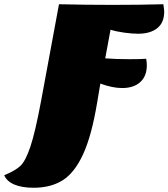

<svg xmlns="http://www.w3.org/2000/svg" viewBox="-162 -680 794 905"><path d="M32 -206 116 -660Q244 -657 369 -657Q498 -657 608 -660Q612 -634 612 -625Q612 -573 579 -547Q546 -521 489 -521Q462 -521 424.5 -526Q387 -531 359 -540L334 -405Q384 -401 449 -401Q504 -401 527 -403Q530 -388 530 -372Q530 -321 499 -293Q468 -265 414 -265Q368 -265 311 -286L296 -197Q270 -40 229.5 47.5Q189 135 133 170Q77 205 -4 205Q-58 205 -94 190Q-130 175 -142 146Q-91 125 -66.5 102.5Q-42 80 -19 12Q4 -56 32 -206Z"/></svg>

Font: Sansita Black Italic
Style: Regular
Weight: 900
Italic angle: -11°
Designer: Pablo Cosgaya
Foundry: Omnibus-Type
Version: Version 1.006